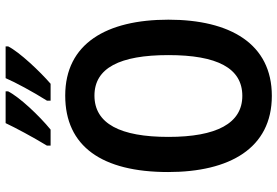

<svg xmlns="http://www.w3.org/2000/svg" viewBox="-172 -805 987 683"><g transform="rotate(-90 321.5 -463.5)"><path d="M498 -928V-937H385C371 -904 336 -839 305 -790V-777H365C408 -814 478 -888 498 -928ZM338 -928V-937H225C209 -903 176 -841 145 -790V-777H202C252 -818 317 -887 338 -928ZM593 -358C593 -578 508 -725 323 -725C142 -725 51 -594 51 -359C51 -141 135 10 322 10C507 10 593 -138 593 -358ZM176 -358C176 -529 223 -621 323 -621C421 -621 467 -531 467 -358C467 -185 421 -95 322 -95C224 -95 176 -187 176 -358Z"/></g></svg>

Font: Noto Sans Telugu Condensed SemiBold
Style: Regular
Weight: 600
Width: 3
Designer: Jelle Bosma - Monotype Design Team
Foundry: Monotype Imaging Inc.
Version: Version 2.005